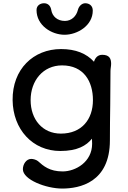

<svg xmlns="http://www.w3.org/2000/svg" viewBox="-20 -898 776 1160"><path d="M118.2 124.5C118.2 187.5 258.3 241.2 355.5 241.2C460.9 241.2 644 204.6 644 -50.3C644 -123.5 645 -199.2 646 -263.7C647 -329.1 647.5 -395 647.5 -468.3C647.5 -484.4 651.4 -498 651.4 -512.2C651.4 -543 641.6 -566.9 597.7 -566.9C568.4 -566.9 554.2 -545.9 547.9 -524.9C502.4 -574.7 437.5 -601.6 349.1 -601.6C181.6 -601.6 54.2 -480 56.2 -293C58.1 -117.2 176.3 14.2 344.2 14.2C447.8 14.2 501.5 -18.1 535.6 -60.1C535.6 -49.8 536.6 -38.6 536.6 -29.3C536.6 80.6 436.5 137.7 358.4 137.7C279.3 137.7 242.2 105 209 75.2C198.7 66.9 180.2 62 168.9 62C138.7 62 118.2 94.2 118.2 124.5ZM165 -293C165 -410.2 239.7 -502.9 355 -502.9C485.4 -502.9 541.5 -406.7 541.5 -293C541.5 -176.8 473.6 -90.8 347.7 -90.8C236.3 -90.8 165 -176.8 165 -293ZM370.1 -688C447.3 -688 540.5 -743.2 540.5 -834C540.5 -865.2 517.6 -878.4 495.1 -878.4C474.6 -878.4 456.5 -860.8 450.7 -838.4C441.4 -800.3 412.1 -771.5 372.1 -771.5C327.1 -771.5 295.9 -798.8 289.6 -838.4C285.2 -863.3 269.5 -878.4 246.1 -878.4C225.1 -878.4 200.7 -866.2 200.7 -837.4C200.7 -744.1 291.5 -688 370.1 -688Z"/></svg>

Font: Autour One
Style: Regular
Weight: 400
Designer: Eben Sorkin
Foundry: Eben Sorkin
Version: Version 1.002